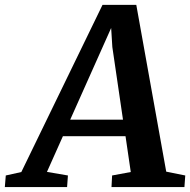

<svg xmlns="http://www.w3.org/2000/svg" viewBox="-89 -763 776 783"><path d="M329.1 -743.2H466.8L588.9 -63L666.5 -47.4L663.1 0H365.7L368.2 -47.4L444.3 -61.5L422.9 -207.5H167.5L102.5 -62L188 -47.4L184.6 0H-69.3L-65.4 -47.4L-2 -61.5ZM412.6 -274.9 369.1 -571.3 364.3 -648.9 197.3 -274.9Z"/></svg>

Font: Merriweather Bold
Style: Italic
Weight: 700
Italic angle: -7°
Designer: Eben Sorkin ( eben@eyebytes.com )
Foundry: Eben Sorkin ( eben@eyebytes.com )
Version: Version 1.5; ttfautohint (v0.97) -l 13 -r 13 -G 200 -x 24 -f